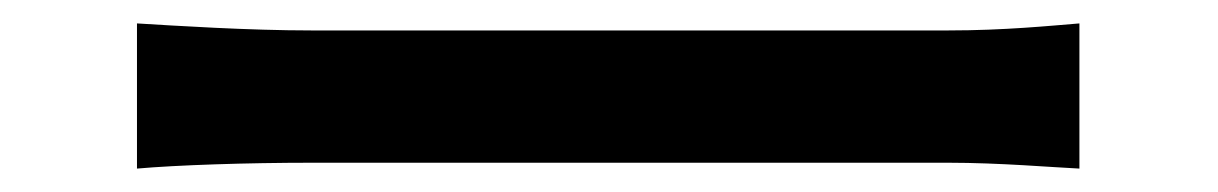

<svg xmlns="http://www.w3.org/2000/svg" viewBox="-20 -466 1040 164"><path d="M97 -446V-322C131 -325 191 -327 246 -327C339 -327 708 -327 790 -327C834 -327 880 -323 902 -322V-446C877 -444 838 -440 790 -440C709 -440 339 -440 246 -440C192 -440 130 -444 97 -446Z"/></svg>

Font: Noto Sans TC Medium
Style: Regular
Weight: 500
Designer: Ryoko NISHIZUKA 西塚涼子 (kana, bopomofo & ideographs); Paul D. Hunt (Latin, Greek & Cyrillic); Sandoll Communications 산돌커뮤니
Foundry: Adobe
Version: Version 2.004;hotconv 1.0.118;makeotfexe 2.5.65603